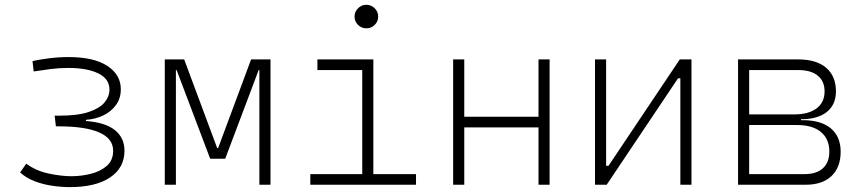

<svg xmlns="http://www.w3.org/2000/svg" viewBox="-20 -763 3556 793"><path d="M269 9.8Q234.4 9.8 196.5 4.4Q158.7 -1 123.8 -14.2Q88.9 -27.3 63 -50.8L88.4 -86.9Q129.4 -57.1 181.4 -46.1Q233.4 -35.2 275.4 -35.2Q314.9 -35.2 354.5 -44.9Q394 -54.7 420.7 -77.6Q447.3 -100.6 447.3 -140.1Q447.3 -190.9 389.6 -216.1Q332 -241.2 221.7 -241.2H210.9L205.6 -285.2H223.1Q300.8 -285.2 346.4 -300.5Q392.1 -315.9 412.1 -340.3Q432.1 -364.7 432.1 -392.6Q432.1 -437.5 385.7 -460Q339.4 -482.4 262.2 -482.4Q225.1 -482.4 188.7 -477.8Q152.3 -473.1 119.1 -467.8L114.3 -510.7Q140.1 -516.6 180.7 -522Q221.2 -527.3 263.7 -527.3Q367.2 -527.3 423.1 -491Q479 -454.6 479 -394.5Q479 -356.4 458.7 -328.9Q438.5 -301.3 405.8 -285.9Q373 -270.5 335 -268.1V-263.2Q415 -257.3 454.6 -225.6Q494.1 -193.8 494.1 -140.6Q494.1 -69.8 434.6 -30Q375 9.8 269 9.8Z M660.6 0V-517.6H740.7L877 -151.4H880.9L1017.1 -517.6H1097.2V0H1051.3V-473.6H1048.3L910.2 -107.4H848.1L709.5 -473.6H706.5V0Z M1261.7 0V-43.9H1476.1V-473.6H1291V-517.6H1522V-43.9H1698.2V0ZM1493.2 -646Q1473.1 -646 1458.7 -660.2Q1444.3 -674.3 1444.3 -694.3Q1444.3 -714.4 1458.7 -728.8Q1473.1 -743.2 1493.2 -743.2Q1513.2 -743.2 1527.6 -728.8Q1542 -714.4 1542 -694.3Q1542 -674.3 1527.6 -660.2Q1513.2 -646 1493.2 -646Z M2204.1 0V-236.8H1897.5V0H1851.6V-517.6H1897.5V-280.8H2204.1V-517.6H2250V0Z M2437.5 0V-517.6H2483.4V-78.1H2493.2L2787.6 -517.6H2835.9V0H2790V-439.5H2780.3L2485.8 0Z M3028.3 0V-517.6H3277.3Q3351.6 -517.6 3392.1 -483.2Q3432.6 -448.7 3432.6 -385.7Q3432.6 -330.6 3394.8 -300.5Q3356.9 -270.5 3288.1 -270.5V-266.6H3296.9Q3371.1 -266.6 3411.6 -232.7Q3452.1 -198.7 3452.1 -136.7Q3452.1 -71.8 3414.3 -35.9Q3376.5 0 3307.6 0ZM3074.2 -43.9H3303.7Q3352.1 -43.9 3378.7 -68.1Q3405.3 -92.3 3405.3 -136.7Q3405.3 -189 3370.6 -217.8Q3335.9 -246.6 3272.5 -246.6H3074.2ZM3074.2 -290.5H3259.8Q3319.8 -290.5 3352.8 -315.4Q3385.7 -340.3 3385.7 -385.7Q3385.7 -427.7 3357.4 -450.7Q3329.1 -473.6 3277.3 -473.6H3074.2Z"/></svg>

Font: Cascadia Code ExtraLight
Style: Regular
Weight: 200
Monospace: yes
Designer: Aaron Bell
Foundry: Saja Typeworks
Version: Version 2407.024; ttfautohint (v1.8.4)